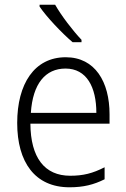

<svg xmlns="http://www.w3.org/2000/svg" viewBox="-20 -785 536 815"><path d="M214 -765H148V-757C177 -714 242 -645 288 -606H326V-616C289 -655 240 -719 214 -765ZM259 -542C126 -542 53 -429 53 -263C53 -97 128 10 275 10C334 10 378 -1 424 -24V-75C373 -49 333 -39 278 -39C169 -39 110 -116 109 -260H445V-300C445 -437 384 -542 259 -542ZM258 -494C348 -494 389 -415 389 -306H111C119 -430 173 -494 258 -494Z"/></svg>

Font: Noto Sans Telugu SemiCondensed Light
Style: Regular
Weight: 300
Width: 4
Designer: Jelle Bosma - Monotype Design Team
Foundry: Monotype Imaging Inc.
Version: Version 2.005